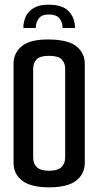

<svg xmlns="http://www.w3.org/2000/svg" viewBox="-20 -797 421 822"><path d="M187 -777Q248 -777 274.5 -748.5Q301 -720 301 -677H248Q248 -702 234.5 -718.5Q221 -735 188 -735Q159 -735 146 -718Q133 -701 133 -677H80Q80 -703 90 -725.5Q100 -748 124 -762.5Q148 -777 187 -777ZM190 5Q113 5 75.5 -23Q38 -51 38 -101V-524Q38 -570 73.5 -599.5Q109 -629 190 -628Q272 -627 307.5 -598.5Q343 -570 343 -523V-101Q343 -52 306 -23.5Q269 5 190 5ZM190 -66Q227 -66 243 -81.5Q259 -97 259 -123V-502Q259 -527 244.5 -542.5Q230 -558 189 -558Q151 -558 136.5 -542.5Q122 -527 122 -503V-123Q122 -96 138 -81Q154 -66 190 -66Z"/></svg>

Font: Smooch Sans Thin SemiBold
Style: Regular
Weight: 600
Version: Version 1.010